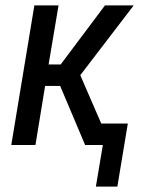

<svg xmlns="http://www.w3.org/2000/svg" viewBox="-20 -540 540 715"><path d="M337 155 363 0H297L204 -220H148L112 0H22L108 -520H198L161 -300H206L371 -520H478L279 -260L357 -80H456L417 155Z"/></svg>

Font: Iosevka Term Curly Md Obl
Style: Regular
Weight: 500
Italic angle: -9°
Designer: Belleve Invis
Foundry: Belleve Invis
Version: Version 32.3.0